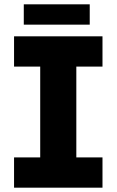

<svg xmlns="http://www.w3.org/2000/svg" viewBox="-20 -868 539 888"><path d="M45 0V-140H166V-560H45V-700H454V-560H333V-140H454V0ZM90 -754V-848H395V-754Z"/></svg>

Font: MuseoModerno
Style: Bold
Weight: 700
Designer: Pablo Cosgaya, Héctor Gatti, Marcela Romero, and the Authors of The MuseoModerno Project.
Foundry: Omnibus-Type Team
Version: Version 1.001